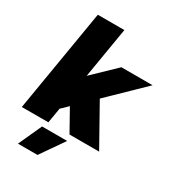

<svg xmlns="http://www.w3.org/2000/svg" viewBox="-211 -820 1034 1140"><g transform="rotate(30 305.5 -250.0)"><path d="M3 0 120 -700H302L185 0ZM194 -95 106 -220 397 -500H611ZM330 0 218 -200 352 -323 533 0ZM92 200 165 40H337L226 200Z"/></g></svg>

Font: Figtree Black
Style: Italic
Weight: 900
Italic angle: -9.5°
Foundry: Erik Kennedy
Version: Version 2.001;gftools[0.9.30]